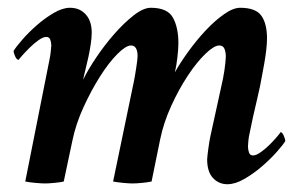

<svg xmlns="http://www.w3.org/2000/svg" viewBox="-20 -467 784 494"><path d="M551 -252Q552 -256 554 -266Q556 -276 557.5 -286.5Q559 -297 560 -307Q561 -317 561 -321Q561 -333 557.5 -341.5Q554 -350 544 -350Q531 -350 509 -329Q487 -308 464 -273.5Q441 -239 421 -195.5Q401 -152 392 -108L370 0Q361 2 346 3.5Q331 5 321 5Q312 5 296.5 3.5Q281 2 271 0L325 -260Q326 -265 327.5 -274Q329 -283 330.5 -292.5Q332 -302 333 -310.5Q334 -319 334 -322Q334 -350 317 -350Q304 -350 282 -328Q260 -306 237.5 -270.5Q215 -235 195 -191.5Q175 -148 166 -104L144 0Q136 2 120.5 3.5Q105 5 96 5Q87 5 70.5 3.5Q54 2 45 0L108 -317Q109 -321 110.5 -333.5Q112 -346 112 -350Q112 -357 109.5 -364.5Q107 -372 99 -372Q91 -372 79 -363.5Q67 -355 56 -344Q45 -333 37 -324Q29 -315 28 -313Q23 -313 19 -322Q15 -331 15 -336Q21 -346 37 -364.5Q53 -383 74 -401.5Q95 -420 118 -433.5Q141 -447 160 -447Q185 -447 200.5 -430Q216 -413 216 -383Q216 -370 213.5 -353.5Q211 -337 207.5 -320.5Q204 -304 200 -288.5Q196 -273 194 -262Q206 -287 227.5 -319Q249 -351 274 -379.5Q299 -408 324 -427.5Q349 -447 368 -447Q411 -447 425 -421.5Q439 -396 439 -356Q439 -342 436.5 -320Q434 -298 430 -281Q444 -306 465 -335Q486 -364 509.5 -389Q533 -414 556.5 -430.5Q580 -447 598 -447Q638 -447 652.5 -426.5Q667 -406 667 -368Q667 -355 665 -338Q663 -321 660 -304Q657 -287 654 -271.5Q651 -256 649 -245Q647 -237 643.5 -220.5Q640 -204 635.5 -185.5Q631 -167 627.5 -149.5Q624 -132 622 -123Q620 -115 619 -104.5Q618 -94 618 -90Q618 -83 620.5 -75Q623 -67 631 -67Q639 -67 651 -75.5Q663 -84 674 -95Q685 -106 693 -115.5Q701 -125 702 -127Q706 -127 710 -118Q714 -109 714 -104Q708 -94 691.5 -75.5Q675 -57 653.5 -38.5Q632 -20 608.5 -6.5Q585 7 565 7Q543 7 528 -9Q513 -25 513 -57Q513 -61 514 -68.5Q515 -76 516 -84.5Q517 -93 518.5 -101.5Q520 -110 521 -115Z"/></svg>

Font: Vermiglione SemiBold
Style: Italic
Weight: 600
Italic angle: -11°
Version: Version 1.000